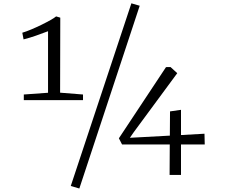

<svg xmlns="http://www.w3.org/2000/svg" viewBox="-20 -938 1322 1126"><path d="M395 152.8 445.3 167.5 799.3 -904.3 750.5 -918.5ZM119.6 -350.6H466.8V-383.8L332.5 -394.5L333.5 -834.5L309.1 -841.8C286.1 -821.3 169.9 -763.2 110.8 -746.1L118.2 -707C167.5 -719.2 214.8 -737.3 261.7 -754.9V-394L119.6 -383.8ZM677.2 -127 695.8 -90.8H975.6L974.6 87.9H1041.5V-90.8H1180.7L1179.2 -153.8L1041.5 -146V-293.9L977.1 -284.7L976.1 -142.6L741.7 -129.9L764.6 -163.1L1019.5 -508.8L980 -544.9L953.6 -544.4Z"/></svg>

Font: Merriweather
Style: Light
Weight: 250
Designer: Eben Sorkin ( eben@eyebytes.com )
Foundry: Sorkin Type Co.
Version: Version 1.003